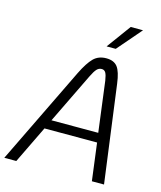

<svg xmlns="http://www.w3.org/2000/svg" viewBox="-144 -1018 935 1114"><g transform="rotate(15 324.0 -461.5)"><path d="M486 -225H170L61 0H-11L273 -585Q306 -652 335.5 -681.5Q365 -711 412 -711Q458 -711 479.5 -683Q501 -655 510 -585L588 0H515ZM478 -281 439 -584Q434 -617 426 -630.5Q418 -644 402 -644Q385 -644 372.5 -630.5Q360 -617 344 -584L197 -281ZM501 -923H575L450 -778H395Z"/></g></svg>

Font: KoHo
Style: Italic
Weight: 400
Italic angle: -10°
Designer: Cadson Demak & Katatrad Team
Foundry: Cadson Demak Co.,Ltd.
Version: Version 1.000